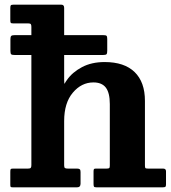

<svg xmlns="http://www.w3.org/2000/svg" viewBox="-20 -800 729 820"><path d="M43.5 -650H114V-685Q114 -693 111.8 -696.5Q109.5 -700 101.5 -700H38Q28 -700 26 -702.5Q24 -705 24 -714.5V-765.5Q24 -774 26 -777Q28 -780 37 -780H242Q254 -780 254 -766.5V-650H420Q432 -650 435 -647Q438 -644 438 -633.5V-583.5Q438 -572.5 435.2 -568.8Q432.5 -565 418.5 -565H254V-460Q254 -438 256.5 -443.5Q259 -449 266 -458.5Q289 -491.5 330 -513.2Q371 -535 427 -535Q511 -535 555 -492.2Q599 -449.5 599 -369V-94Q599 -84 601 -82Q603 -80 613 -80H676.5Q689 -80 689 -68.5V-12.5Q689 -4.5 686.2 -2.2Q683.5 0 675.5 0H391.5Q383 0 381.2 -3.2Q379.5 -6.5 379.5 -15V-67Q379.5 -73.5 380.8 -76.8Q382 -80 389 -80H435Q444 -80 446.5 -82.2Q449 -84.5 449 -93.5V-355.5Q449 -403.5 432 -425.8Q415 -448 379 -448Q328 -448 291 -404.2Q254 -360.5 254 -283V-94Q254 -85 257.2 -82.5Q260.5 -80 270 -80H309Q317 -80 320.5 -77.2Q324 -74.5 324 -65.5V-15.5Q324 0 309.5 0H34Q27 0 25.5 -2Q24 -4 24 -11.5V-66Q24 -74.5 25.5 -77.2Q27 -80 35.5 -80H99.5Q108.5 -80 111.2 -83Q114 -86 114 -95V-565H45Q31.5 -565 28 -568Q24.5 -571 24.5 -582.5V-633Q24.5 -643 28 -646.5Q31.5 -650 43.5 -650Z"/></svg>

Font: Besley
Style: Bold
Weight: 700
Designer: Owen Earl
Foundry: indestructible type*
Version: Version 2.001; ttfautohint (v1.8.3)